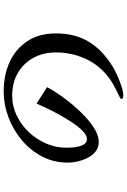

<svg xmlns="http://www.w3.org/2000/svg" viewBox="156 -859 688 1040"><g transform="rotate(-90 500.0 -339.0)"><path d="M839 -379Q839 -276 793.5 -201.5Q748 -127 661 -74Q643 -62 613 -48.5Q583 -35 552.5 -25Q522 -15 500 -15Q496 -15 490 -17Q484 -19 484 -24Q484 -30 491.5 -33.5Q499 -37 503 -39Q533 -53 562.5 -69.5Q592 -86 617 -108Q676 -158 706 -230Q736 -302 736 -379Q736 -449 706.5 -502.5Q677 -556 624.5 -586.5Q572 -617 501 -617Q445 -617 394 -592.5Q343 -568 304 -526.5Q265 -485 242.5 -433Q220 -381 220 -325Q220 -313 221 -294.5Q222 -276 226.5 -257Q231 -238 240.5 -225Q250 -212 267 -212Q287 -212 310 -234.5Q333 -257 356.5 -292Q380 -327 400.5 -365Q421 -403 436.5 -435.5Q452 -468 459 -485L548 -428Q535 -402 510.5 -366Q486 -330 454.5 -292Q423 -254 388 -221.5Q353 -189 318 -168.5Q283 -148 251 -148Q222 -148 200.5 -164.5Q179 -181 165.5 -207.5Q152 -234 145.5 -262.5Q139 -291 139 -315Q139 -391 172 -454.5Q205 -518 261 -565Q317 -612 385.5 -637.5Q454 -663 526 -663Q614 -663 684.5 -630.5Q755 -598 797 -535Q839 -472 839 -379Z"/></g></svg>

Font: Kaisei Opti Medium
Style: Regular
Weight: 500
Designer: Font-Kai, 金井和夫
Foundry: KAZUO KANAI
Version: Version 5.003